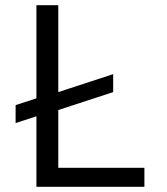

<svg xmlns="http://www.w3.org/2000/svg" viewBox="-20 -718 640 738"><path d="M535 -73H204V-295L415 -364V-433L204 -364V-698H120V-340L40 -314V-245L120 -271V0H535Z"/></svg>

Font: IBM Plex Mono
Style: Regular
Weight: 400
Monospace: yes
Designer: Mike Abbink, Paul van der Laan, Pieter van Rosmalen
Foundry: Bold Monday
Version: Version 2.004